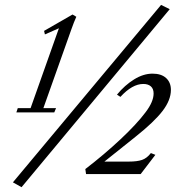

<svg xmlns="http://www.w3.org/2000/svg" viewBox="-20 -717 738 791"><path d="M68.8 54.2 33.2 34.2 643.6 -696.8 679.2 -679.2ZM47.4 -253.9 53.2 -271.5H106L222.7 -600.6L165 -575.2L161.6 -589.8L278.8 -657.2L294.4 -647.9Q284.2 -625 274.9 -598.6L158.7 -271.5H210.9L203.6 -253.9ZM334.5 0 331.5 -20.5Q409.7 -80.6 476.6 -143.3Q543.5 -206.1 579.6 -254.4Q612.8 -297.9 612.8 -332Q612.8 -351.1 601.6 -361.1Q590.3 -371.1 570.3 -371.1Q524.9 -371.1 476.1 -317.9L461.9 -327.1Q494.1 -366.2 532.5 -389.9Q570.8 -413.6 608.4 -413.6Q644.5 -413.6 664.3 -395.5Q684.1 -377.4 684.1 -346.7Q684.1 -304.7 649.7 -259.8Q615.2 -214.8 539.1 -154.3L410.2 -51.3H510.7Q544.9 -51.3 564.9 -58.1Q585 -64.9 601.6 -86.4L620.1 -79.1L559.6 0Z"/></svg>

Font: Elstob Light
Style: Italic
Weight: 300
Italic angle: -20°
Designer: Peter S. Baker
Version: Version 1.015